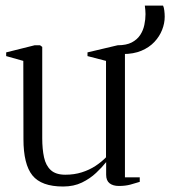

<svg xmlns="http://www.w3.org/2000/svg" viewBox="-20 -670 620 700"><path d="M413.5 8Q392 8 379.5 -1.8Q367 -11.5 367 -33V-79Q352.5 -60.5 330.5 -39.8Q308.5 -19 278.8 -4.5Q249 10 210 10Q131 10 98.2 -30.5Q65.5 -71 65.5 -163L65 -448L2.5 -465.5V-479L106.5 -505H126L134 -499V-166Q134 -126.5 140.5 -96.5Q147 -66.5 165.2 -49.8Q183.5 -33 218 -33Q251 -33 278.5 -41.8Q306 -50.5 328 -65Q350 -79.5 366.5 -96.5V-448L299 -465.5V-479L409 -505H427.5L435.5 -499V-23.5H489.5V-7Q474 -2 455.5 3Q437 8 413.5 8ZM428.5 -473 409 -505Q440.5 -505 460.2 -515.2Q480 -525.5 491 -542.2Q502 -559 506.2 -579Q510.5 -599 510.5 -618.5Q510.5 -625.5 509.8 -633.5Q509 -641.5 508 -649.5H574.5Q577.5 -643.5 579 -631.8Q580.5 -620 580.5 -609Q580.5 -585 571 -561Q561.5 -537 542.8 -517Q524 -497 495.5 -485Q467 -473 428.5 -473Z"/></svg>

Font: Merriweather 144pt Light
Style: Regular
Weight: 300
Version: Version 2.100